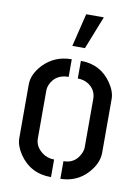

<svg xmlns="http://www.w3.org/2000/svg" viewBox="-84 -791 613 849"><g transform="rotate(10 223.0 -367.0)"><path d="M197.3 -586.9 233.4 -735.4H312.5L253.9 -586.9ZM37.1 -144.5V-385.7Q37.1 -431.6 78.1 -475.6Q128.9 -528.3 205.1 -528.3V-449.2Q147.5 -449.2 125 -401.4Q118.2 -386.7 118.2 -372.1V-157.2Q118.2 -121.1 151.4 -95.7Q174.8 -78.1 205.1 -78.1V1Q112.3 1 61.5 -74.2Q37.1 -111.3 37.1 -144.5ZM247.1 1V-78.1Q298.8 -78.1 321.3 -125Q329.1 -140.6 329.1 -155.3V-372.1Q329.1 -412.1 294.9 -435.5Q273.4 -449.2 246.1 -449.2V-528.3Q335.9 -528.3 384.8 -455.1Q409.2 -418.9 409.2 -385.7V-144.5Q409.2 -96.7 368.2 -51.8Q320.3 0 247.1 1Z"/></g></svg>

Font: Post No Bills Colombo
Style: SemiBold
Weight: 700
Designer: Kosala Senevirathne, Siva Puranthara, Lasantha Premarathna, Tharique Azeez
Foundry: Mooniak
Version: Version 1.220 ; ttfautohint (v1.5)